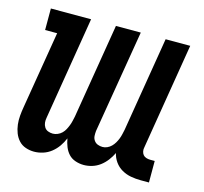

<svg xmlns="http://www.w3.org/2000/svg" viewBox="-84 -623 768 724"><g transform="rotate(15 300.0 -261.0)"><path d="M107 8Q90 8 74 2.5Q58 -3 47 -15Q36 -27 30 -42.5Q24 -58 22 -75Q20 -92 21.5 -109.5Q23 -127 26 -144L76 -446H29V-530H186L120 -128Q118 -118 119 -108.5Q120 -99 125 -91Q130 -83 139 -79.5Q148 -76 158 -76Q167 -76 176.5 -80Q186 -84 193 -91Q200 -98 204.5 -106.5Q209 -115 212.5 -124Q216 -133 218 -142Q220 -151 222 -160L283 -530H380L313 -128Q312 -118 312.5 -108.5Q313 -99 318.5 -91Q324 -83 333 -79.5Q342 -76 352 -76Q361 -76 370 -80Q379 -84 386 -91Q393 -98 398 -106.5Q403 -115 406.5 -124Q410 -133 412 -142Q414 -151 416 -160L477 -530H573L505 -116Q503 -108 504.5 -100Q506 -92 510.5 -86.5Q515 -81 522.5 -78.5Q530 -76 538 -76H556V8H524Q504 8 485 4.5Q466 1 449.5 -8.5Q433 -18 422 -33.5Q411 -49 407 -67Q400 -52 389 -37.5Q378 -23 364 -12.5Q350 -2 333.5 3Q317 8 301 8Q301 8 301 8Q301 8 301 8Q284 8 268 2.5Q252 -3 241.5 -14.5Q231 -26 225 -41Q219 -56 216 -73Q209 -56 198.5 -41Q188 -26 173.5 -14.5Q159 -3 141.5 2.5Q124 8 107 8Q107 8 107 8Q107 8 107 8Z"/></g></svg>

Font: Iosevka Curly Slab MdEx
Style: Italic
Weight: 500
Width: 7
Italic angle: -9°
Monospace: yes
Designer: Belleve Invis
Foundry: Belleve Invis
Version: Version 11.0.0; ttfautohint (v1.8.3)